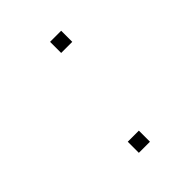

<svg xmlns="http://www.w3.org/2000/svg" viewBox="-191 -817 942 942"><g transform="rotate(-45 279.5 -346.5)"><path d="M308 -616V-693H385V-616ZM231 0V-77H308V0Z"/></g></svg>

Font: Coral Pixels
Style: Regular
Weight: 400
Designer: Tanukizamurai
Foundry: TanukiFont
Version: Version 1.000; ttfautohint (v1.8.4.7-5d5b)